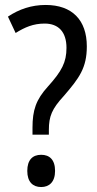

<svg xmlns="http://www.w3.org/2000/svg" viewBox="-20 -744 393 774"><path d="M111 -229V-201H177V-220C177 -275 189 -305 238 -358C299 -429 330 -470 330 -557C330 -663 271 -724 164 -724C107 -724 57 -707 12 -677L43 -611C80 -634 114 -649 160 -649C216 -649 248 -615 248 -551C248 -493 229 -457 173 -395C125 -342 111 -300 111 -229ZM90 -55C90 -11 112 10 146 10C178 10 202 -10 202 -55C202 -101 179 -120 146 -120C111 -120 90 -99 90 -55Z"/></svg>

Font: Noto Sans Georgian Condensed
Style: Regular
Weight: 400
Width: 3
Designer: Monotype Design Team, Akaki Razmadze
Foundry: Google LLC
Version: Version 2.005